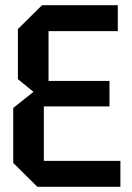

<svg xmlns="http://www.w3.org/2000/svg" viewBox="-20 -720 507 740"><path d="M124 0 31 -92V-304L109 -366L49 -415V-608L142 -700H434V-600H167V-408H402V-310H149V-100H444V0Z"/></svg>

Font: Tektur SemiCondensed Medium
Style: Regular
Weight: 500
Width: 4
Designer: Adam Jagosz
Foundry: Adam Jagosz
Version: Version 1.005;gftools[0.9.30]